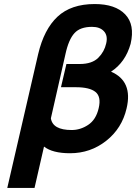

<svg xmlns="http://www.w3.org/2000/svg" viewBox="-20 -741 674 951"><path d="M607 -204Q584 -105 506 -43.5Q428 18 327 18Q240 18 198 -15L151 190H16L169 -473Q198 -596 265 -658.5Q332 -721 449 -721Q551 -721 600 -670Q649 -619 627 -524Q601 -432 530 -386Q639 -339 607 -204ZM506 -526Q515 -564 495 -586Q475 -608 436 -608Q377 -608 349 -577Q320 -546 304 -472L232 -155Q241 -97 335 -97Q378 -97 416 -122Q456 -148 469 -206Q482 -262 453 -285.5Q424 -309 356 -309H282L309 -424H375Q436 -424 467 -455Q497 -485 506 -526Z"/></svg>

Font: Miedinger
Style: Bold-Italic
Weight: 700
Italic angle: -13°
Version: Version 001.000